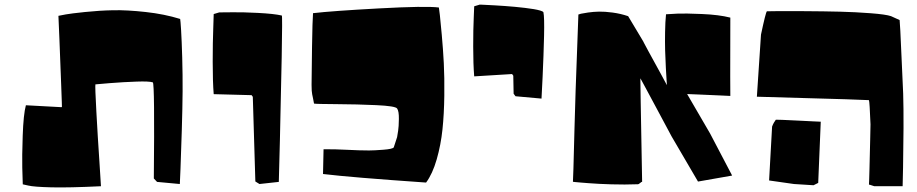

<svg xmlns="http://www.w3.org/2000/svg" viewBox="-20 -804 4031 844"><path d="M252 -333.5Q252.9 -329.1 249 -429.4Q245.1 -529.8 241.2 -631.8L236.8 -734.4Q248.5 -736.8 269.5 -740.7Q290.5 -744.6 353.5 -751.2Q416.5 -757.8 477.5 -759Q538.6 -760.3 620.6 -751.2Q702.6 -742.2 772 -720.7Q773.4 -714.4 776.1 -670.9Q778.8 -627.4 781 -551Q783.2 -474.6 782.7 -402.3Q782.2 -331.5 779.1 -229.7Q775.9 -127.9 773.4 -61.5L770.5 4.9L670.4 -4.4L656.2 -19.5Q660.2 -434.6 651.9 -441.9Q636.2 -447.3 580.1 -445.3Q523.9 -443.4 461.9 -438.5L399.4 -433.1Q397.5 -424.8 403.6 -313Q409.7 -201.2 417 -93.3L423.8 14.6Q281.7 21.5 205.3 19.5Q128.9 17.6 104.5 11.7L80.1 6.3Q79.1 -22.5 77.9 -67.6Q76.7 -112.8 79.8 -207Q83 -301.3 93.8 -341.3Q93.8 -341.3 247.6 -333Q252.4 -333 252 -333.5Z M1120.6 4.9 1102.5 -6.3Q1091.3 -376 1091.3 -378.4L1085.9 -385.7L919.4 -390.1Q915 -444.3 915 -532.5Q915 -620.6 917.5 -681.6L919.4 -742.2L943.8 -749.5Q954.1 -749 997.8 -750Q1041.5 -751 1112.8 -747.3Q1184.1 -743.7 1218.8 -735.8Q1221.7 -735.4 1218.3 -552.5Q1214.8 -369.6 1210.4 -187L1205.6 -4.4Z M1909.2 -771Q1911.1 -758.8 1913.6 -737.3Q1916 -715.8 1921.9 -651.6Q1927.7 -587.4 1930.9 -526.1Q1934.1 -464.8 1933.1 -383.5Q1932.1 -302.2 1925 -234.9Q1918 -167.5 1899.7 -103.5Q1881.3 -39.6 1853 -1.5Q1521.5 -24.4 1399.9 -39.1L1402.3 -147.9Q1451.2 -148.4 1505.9 -145.5Q1560.5 -142.6 1602.1 -142.6Q1624.5 -142.6 1665.3 -145.8Q1706.1 -148.9 1710.9 -156.2L1725.6 -201.2Q1727.5 -212.4 1730.2 -229.5Q1732.9 -246.6 1733.4 -281Q1733.9 -315.4 1725.6 -327.1Q1718.3 -337.9 1634 -341.8Q1549.8 -345.7 1459.7 -346.2Q1369.6 -346.7 1360.4 -348.6Q1358.4 -359.9 1356 -371.8Q1353.5 -383.8 1352.3 -389.4Q1351.1 -395 1350.3 -405.5Q1349.6 -416 1349.6 -431.2Q1349.6 -478 1351.6 -597.2Q1353.5 -716.3 1356 -746.1Q1440.4 -755.9 1646.5 -767.1Q1852.5 -778.3 1909.2 -771Z M2246.1 -380.9 2237.8 -392.1Q2236.3 -468.8 2236.3 -471.2L2231 -478.5L2064.5 -468.3Q2060.1 -522.5 2060.1 -599.6Q2060.1 -676.8 2062.5 -726.6L2064.5 -776.4L2088.9 -783.7Q2092.3 -783.7 2098.1 -783.4Q2104 -783.2 2122.1 -782.2Q2140.1 -781.2 2157.7 -780.3Q2175.3 -779.3 2199.5 -777.6Q2223.6 -775.9 2244.6 -773.9Q2265.6 -772 2287.8 -769.3Q2310.1 -766.6 2326.2 -763.9Q2342.3 -761.2 2354 -757.8Q2365.7 -754.4 2368.7 -750.5Q2373.5 -730 2371.6 -645.8Q2369.6 -561.5 2365.2 -465.8L2360.4 -370.6Z M2522.5 -740.2Q2526.4 -741.7 2533.9 -743.7Q2541.5 -745.6 2565.2 -749Q2588.9 -752.4 2613.3 -752.9Q2637.7 -753.4 2672.9 -748.8Q2708 -744.1 2741.2 -732.9Q2741.2 -732.9 2808.1 -621.1Q2805.7 -624.5 2831.5 -576.7Q2857.4 -528.8 2884.8 -479.5L2911.6 -429.7Q2911.1 -437.5 2910.2 -451.4Q2909.2 -465.3 2907 -505.4Q2904.8 -545.4 2903.8 -582Q2902.8 -618.7 2903.6 -663.6Q2904.3 -708.5 2907.7 -741.2Q2926.8 -742.7 2958.3 -744.1Q2989.7 -745.6 3065.2 -742.4Q3140.6 -739.3 3190.4 -726.6Q3189.5 -382.3 3190.4 -382.3Q3190.9 -382.3 3143.3 -384.5Q3095.7 -386.7 3047.9 -388.7L3000.5 -390.6L3101.6 -216.8L3195.3 -38.1Q3198.2 -32.2 3198.2 -32.2L3048.3 -5.9L2932.1 -204.6Q2923.3 -221.2 2908.9 -248Q2894.5 -274.9 2864.3 -331.3Q2834 -387.7 2814.2 -424.6Q2794.4 -461.4 2794.9 -459.5L2796.4 -355.5L2802.7 -4.9Q2799.8 -4.9 2793.7 0.5Q2787.6 5.9 2784.7 5.9Q2756.8 6.8 2725.8 7.1Q2694.8 7.3 2667.5 6.3Q2640.1 5.4 2614 4.2Q2587.9 2.9 2567.1 1.2Q2546.4 -0.5 2530.8 -1.7Q2515.1 -2.9 2506.6 -3.9Q2498 -4.9 2498.5 -4.9Q2499.5 -4.9 2505.4 -240.7L2510.3 -405.3L2522.5 -740.2Z M3576.7 0 3587.9 -269Q3575.2 -269.5 3554.9 -270.5Q3534.7 -271.5 3491.5 -273.7Q3448.2 -275.9 3419.4 -277.1Q3390.6 -278.3 3390.6 -277.8L3388.2 -274.4Q3385.7 -271.5 3381.6 -264.2Q3377.4 -256.8 3374 -247.6L3360.8 -10.7L3470.2 4.9L3556.2 10.3ZM3307.1 -378.9 3325.2 -651.9Q3345.7 -749 3351.1 -754.4Q3370.1 -754.9 3401.9 -755.1Q3433.6 -755.4 3518.3 -754.9Q3603 -754.4 3671.9 -752.7Q3740.7 -751 3807.6 -745.8Q3874.5 -740.7 3897 -732.9L3934.6 -715.8Q3935.5 -710.9 3937.7 -668.2Q3939.9 -625.5 3943.6 -539.3Q3947.3 -453.1 3950.2 -392.6Q3952.1 -332 3951.7 -241.5Q3951.2 -150.9 3949.7 -68.4L3947.8 14.6H3823.7Q3823.2 14.6 3822 14.2Q3820.8 13.7 3817.4 12.7Q3814 11.7 3811.3 10.7Q3808.6 9.8 3805.7 8.8Q3802.7 7.8 3801.3 7.8L3799.8 7.3Q3800.3 7.8 3802 -58.3Q3803.7 -124.5 3805.2 -190.9L3806.6 -257.3Q3802.7 -356 3799.8 -363.8L3697.3 -367.7Z"/></svg>

Font: Noot
Style: Regular
Weight: 400
Designer: Amos Jerbi
Foundry: Amos Jerbi
Version: Version 1.000;PS 001.001;hotconv 1.0.56